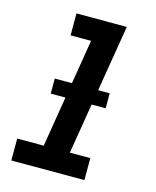

<svg xmlns="http://www.w3.org/2000/svg" viewBox="-111 -812 722 888"><g transform="rotate(15 250.0 -367.5)"><path d="M29 0V-105H156L242 -630H144V-735H385L281 -105H379V0ZM125 -346V-418H388V-346Z"/></g></svg>

Font: Iosevka Curly Slab XBdObl
Style: Regular
Weight: 800
Italic angle: -9°
Monospace: yes
Designer: Belleve Invis
Foundry: Belleve Invis
Version: Version 11.1.0; ttfautohint (v1.8.3)